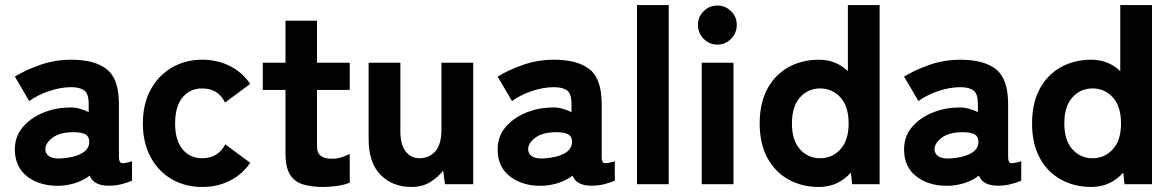

<svg xmlns="http://www.w3.org/2000/svg" viewBox="-20 -731 4650 762"><path d="M223 6Q144 10 91.5 -28Q39 -66 39 -138Q39 -189 69.5 -225.5Q100 -262 148.5 -282.5Q197 -303 249 -304Q272 -306 293 -300.5Q314 -295 332 -286V-318Q332 -360 314 -372.5Q296 -385 263 -385Q220 -385 174.5 -369.5Q129 -354 96 -330L39 -427Q81 -453 139.5 -473.5Q198 -494 263 -494Q356 -494 404 -456Q452 -418 452 -318V-108Q452 -87 461.5 -84Q471 -81 504 -91V-14Q488 -7 464 -0.5Q440 6 411 6Q352 6 336 -34Q290 1 223 6ZM220 -102Q273 -105 304.5 -122.5Q336 -140 334 -171Q333 -194 311.5 -201Q290 -208 259 -206Q213 -204 186 -182.5Q159 -161 160 -137Q161 -120 175.5 -110.5Q190 -101 220 -102Z M782 11Q715 11 661.5 -20Q608 -51 577.5 -108Q547 -165 547 -241Q547 -318 577.5 -374.5Q608 -431 661.5 -462.5Q715 -494 782 -494Q843 -494 892.5 -469Q942 -444 973 -398L873 -324Q846 -380 782 -380Q734 -380 704.5 -344.5Q675 -309 675 -241Q675 -174 704.5 -138.5Q734 -103 782 -103Q845 -103 874 -158L973 -85Q942 -39 892.5 -14Q843 11 782 11Z M1263 11Q1215 11 1181.5 0.5Q1148 -10 1130.5 -39Q1113 -68 1113 -121V-374H1023V-482H1113V-649H1238V-482H1368V-374H1238V-154Q1238 -123 1253.5 -112Q1269 -101 1298 -101Q1318 -101 1337.5 -107.5Q1357 -114 1368 -120V-6Q1349 2 1320.5 6.5Q1292 11 1263 11Z M1613 11Q1538 11 1490.5 -37Q1443 -85 1443 -179V-482H1569V-209Q1569 -157 1590 -130Q1611 -103 1645 -103Q1683 -103 1707.5 -130.5Q1732 -158 1732 -217V-482H1858V0H1746L1739 -54Q1720 -29 1688.5 -9Q1657 11 1613 11Z M2139 6Q2060 10 2007.5 -28Q1955 -66 1955 -138Q1955 -189 1985.5 -225.5Q2016 -262 2064.5 -282.5Q2113 -303 2165 -304Q2188 -306 2209 -300.5Q2230 -295 2248 -286V-318Q2248 -360 2230 -372.5Q2212 -385 2179 -385Q2136 -385 2090.5 -369.5Q2045 -354 2012 -330L1955 -427Q1997 -453 2055.5 -473.5Q2114 -494 2179 -494Q2272 -494 2320 -456Q2368 -418 2368 -318V-108Q2368 -87 2377.5 -84Q2387 -81 2420 -91V-14Q2404 -7 2380 -0.5Q2356 6 2327 6Q2268 6 2252 -34Q2206 1 2139 6ZM2136 -102Q2189 -105 2220.5 -122.5Q2252 -140 2250 -171Q2249 -194 2227.5 -201Q2206 -208 2175 -206Q2129 -204 2102 -182.5Q2075 -161 2076 -137Q2077 -120 2091.5 -110.5Q2106 -101 2136 -102Z M2508 0V-711H2634V0Z M2765 0V-482H2891V0ZM2827 -554Q2795 -554 2772.5 -577Q2750 -600 2750 -632Q2750 -664 2772.5 -686.5Q2795 -709 2827 -709Q2859 -709 2881.5 -686.5Q2904 -664 2904 -632Q2904 -600 2881.5 -577Q2859 -554 2827 -554Z M3230 11Q3163 11 3109.5 -18.5Q3056 -48 3025.5 -104.5Q2995 -161 2995 -241Q2995 -322 3025.5 -378.5Q3056 -435 3109.5 -464.5Q3163 -494 3230 -494Q3297 -494 3345 -449V-711H3471V0H3362L3357 -46Q3306 11 3230 11ZM3235 -103Q3283 -103 3315.5 -138.5Q3348 -174 3348 -241Q3348 -309 3315.5 -344.5Q3283 -380 3235 -380Q3187 -380 3155 -344.5Q3123 -309 3123 -241Q3123 -174 3155 -138.5Q3187 -103 3235 -103Z M3752 6Q3673 10 3620.5 -28Q3568 -66 3568 -138Q3568 -189 3598.5 -225.5Q3629 -262 3677.5 -282.5Q3726 -303 3778 -304Q3801 -306 3822 -300.5Q3843 -295 3861 -286V-318Q3861 -360 3843 -372.5Q3825 -385 3792 -385Q3749 -385 3703.5 -369.5Q3658 -354 3625 -330L3568 -427Q3610 -453 3668.5 -473.5Q3727 -494 3792 -494Q3885 -494 3933 -456Q3981 -418 3981 -318V-108Q3981 -87 3990.5 -84Q4000 -81 4033 -91V-14Q4017 -7 3993 -0.5Q3969 6 3940 6Q3881 6 3865 -34Q3819 1 3752 6ZM3749 -102Q3802 -105 3833.5 -122.5Q3865 -140 3863 -171Q3862 -194 3840.5 -201Q3819 -208 3788 -206Q3742 -204 3715 -182.5Q3688 -161 3689 -137Q3690 -120 3704.5 -110.5Q3719 -101 3749 -102Z M4311 11Q4244 11 4190.5 -18.5Q4137 -48 4106.5 -104.5Q4076 -161 4076 -241Q4076 -322 4106.5 -378.5Q4137 -435 4190.5 -464.5Q4244 -494 4311 -494Q4378 -494 4426 -449V-711H4552V0H4443L4438 -46Q4387 11 4311 11ZM4316 -103Q4364 -103 4396.5 -138.5Q4429 -174 4429 -241Q4429 -309 4396.5 -344.5Q4364 -380 4316 -380Q4268 -380 4236 -344.5Q4204 -309 4204 -241Q4204 -174 4236 -138.5Q4268 -103 4316 -103Z"/></svg>

Font: Zen Kaku Gothic New Black
Style: Regular
Weight: 900
Designer: Yoshimichi Ohira
Foundry: Positype
Version: Version 1.001